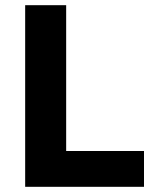

<svg xmlns="http://www.w3.org/2000/svg" viewBox="-20 -720 592 740"><path d="M535 -138V0H77V-700H235V-138Z"/></svg>

Font: Montserrat Semi Bold
Style: Regular
Weight: 600
Designer: Julieta Ulanovsky
Foundry: Julieta Ulanovsky
Version: Version 3.001 September 28, 2015